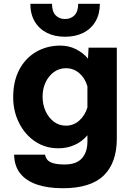

<svg xmlns="http://www.w3.org/2000/svg" viewBox="-20 -809 690 1019"><path d="M447 -498 450 -556H600V-74Q600 55 530.5 122.5Q461 190 313 190Q234 190 176.5 170.5Q119 151 87.5 111.5Q56 72 55 12H219Q224 40 248.5 52Q273 64 323 64Q385 64 414.5 31.5Q444 -1 444 -58V-91Q416 -58 376.5 -40Q337 -22 290 -22Q220 -22 166 -58.5Q112 -95 81 -157Q50 -219 50 -293Q50 -379 83 -440.5Q116 -502 173 -534.5Q230 -567 300 -567Q345 -567 383 -548Q421 -529 447 -498ZM330 -142Q370 -142 400.5 -169Q431 -196 444 -239V-351Q431 -395 400.5 -421Q370 -447 330 -447Q294 -447 266 -426.5Q238 -406 222 -372Q206 -338 206 -296Q206 -254 222 -219Q238 -184 266 -163Q294 -142 330 -142ZM324.9 -614Q270 -614 228.5 -635Q187 -656 164 -695.5Q141 -734.9 141 -789H256Q256 -748 275.1 -728Q294.2 -708 324.8 -708Q356 -708 375.5 -728Q395 -748 395 -789H510Q510 -734.9 487 -695.5Q464 -656 422.5 -635Q381 -614 324.9 -614Z"/></svg>

Font: Azeret Mono Thin
Style: Regular
Weight: 100
Designer: Martin Vácha
Foundry: Displaay
Version: Version 1.002